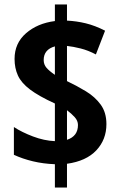

<svg xmlns="http://www.w3.org/2000/svg" viewBox="-20 -779 538 857"><path d="M225 -46Q173 -48 127 -59Q81 -70 42 -88V-212Q77 -189 127 -170Q177 -151 225 -149V-317Q153 -350 114 -379.5Q75 -409 60 -442Q45 -475 45 -516Q45 -586 96 -630.5Q147 -675 225 -685V-759H279V-687Q321 -685 362.5 -675Q404 -665 449 -642L408 -536Q374 -554 340.5 -562.5Q307 -571 279 -574V-417Q323 -396 363.5 -371.5Q404 -347 429.5 -312Q455 -277 455 -225Q455 -156 410 -108Q365 -60 279 -48V58H225ZM225 -572Q175 -558 175 -511Q175 -491 187.5 -476.5Q200 -462 225 -445ZM279 -155Q328 -171 328 -221Q328 -240 313.5 -256Q299 -272 279 -287Z"/></svg>

Font: Noto Sans Tamil Condensed
Style: Bold
Weight: 700
Width: 3
Designer: Jelle Bosma - Monotype Design Team
Foundry: Monotype Imaging Inc.
Version: Version 2.004; ttfautohint (v1.8.4.7-5d5b)